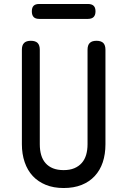

<svg xmlns="http://www.w3.org/2000/svg" viewBox="-20 -935 640 965"><path d="M90 -685Q90 -708 101 -719Q112 -730 135 -730Q158 -730 169 -719Q180 -708 180 -685V-210Q180 -180 187 -156Q194 -132 209 -115Q224 -98 246.5 -89Q269 -80 300 -80Q331 -80 353.5 -89.5Q376 -99 391 -116Q406 -133 413 -157Q420 -181 420 -210V-685Q420 -708 431 -719Q442 -730 465 -730Q488 -730 499 -719Q510 -708 510 -685V-210Q510 -160 496.5 -119.5Q483 -79 456 -50Q429 -21 390 -5.5Q351 10 300 10Q249 10 210 -6Q171 -22 144.5 -50.5Q118 -79 104 -120Q90 -161 90 -210ZM177 -840Q158 -840 149 -849.5Q140 -859 140 -878Q140 -897 149 -906Q158 -915 177 -915H422Q441 -915 450.5 -906Q460 -897 460 -878Q460 -859 450.5 -849.5Q441 -840 422 -840Z"/></svg>

Font: Maple Mono Normal
Style: Regular
Weight: 400
Monospace: yes
Designer: subframe7536
Version: Version 7.000